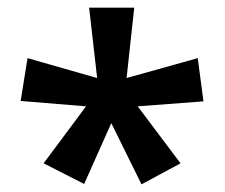

<svg xmlns="http://www.w3.org/2000/svg" viewBox="-20 -780 587 502"><path d="M200 -299 94 -353 205 -502 34 -516 52 -628 234 -576 213 -760H331L311 -576L497 -628L512 -515L340 -502L452 -353L350 -298L271 -458Z"/></svg>

Font: Noto Sans Adlam SemiBold
Style: Regular
Weight: 600
Version: Version 3.001